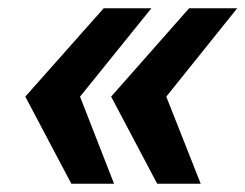

<svg xmlns="http://www.w3.org/2000/svg" viewBox="-20 -530 592 463"><path d="M359 -87 248 -297 436 -510H552L381 -297L464 -87ZM152 -87 41 -297 230 -510H345L173 -297L255 -87Z"/></svg>

Font: Saira Expanded
Style: Bold Italic
Weight: 700
Width: 7
Italic angle: -12°
Designer: Hector Gatti with collaboration of the Omnibus-Type team
Foundry: Omnibus-Type
Version: Version 1.101